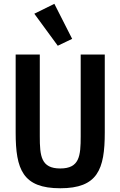

<svg xmlns="http://www.w3.org/2000/svg" viewBox="-20 -988 640 1020"><path d="M63.2 -698.2V-283.7C63.2 -87.4 101.2 12.1 300.1 12.1C498.6 12.1 536.6 -87.4 536.6 -283.7V-698.2H408.7V-263.8C408.7 -159.4 402.3 -93 300.1 -93C197.8 -93 191.4 -159.4 191.4 -263.8V-698.2ZM162.3 -915.1 286.9 -745 363.3 -781.6 268.8 -967.7Z"/></svg>

Font: Margiela Mono SemiBold
Style: Regular
Weight: 600
Designer: Mike Abbink, Paul van der Laan, Pieter van Rosmalen
Foundry: Bold Monday
Version: Version 2.003 2021